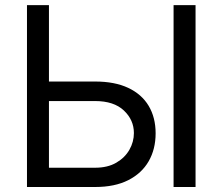

<svg xmlns="http://www.w3.org/2000/svg" viewBox="-20 -748 890 768"><path d="M153.3 -421.9H360.4Q439 -421.9 492.9 -396.5Q546.9 -371.1 574.7 -324.5Q602.5 -277.8 602.5 -214.8Q602.5 -151.4 574.7 -103Q546.9 -54.7 492.9 -27.3Q439 0 360.4 0H87.9V-727.5H175.8V-77.1H360.4Q410.6 -77.1 445.1 -97.2Q479.5 -117.2 497.6 -148.9Q515.6 -180.7 515.6 -215.8Q515.6 -268.1 475.6 -305.9Q435.5 -343.8 360.4 -343.8H153.3ZM762.2 -727.5V0H674.3V-727.5Z"/></svg>

Font: GitLab Sans
Style: Regular
Weight: 400
Designer: Rasmus Andersson
Foundry: Modifications by GitLab B.V., manufactured by rsms
Version: Version 4.000;git-c8fb6b7